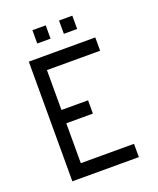

<svg xmlns="http://www.w3.org/2000/svg" viewBox="-130 -768 698 848"><g transform="rotate(-20 219.0 -344.0)"><path d="M62.5 -562.5H375V-500H125V-312.5H250V-250H125V-62.5H375V0H62.5ZM125 -687.5H187.5V-625H125ZM250 -687.5H312.5V-625H250Z"/></g></svg>

Font: Pixel Operator
Style: Regular
Weight: 400
Designer: Jayvee Enaguas (HarvettFox96)
Version: 2016.04.25